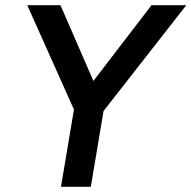

<svg xmlns="http://www.w3.org/2000/svg" viewBox="-20 -720 738 740"><path d="M265 -298 85 -700H213L340 -408L564 -700H698L379 -292L330 0H215Z"/></svg>

Font: Oak Sans Semibold
Style: Italic
Weight: 600
Italic angle: -9.49998°
Foundry: Erik Kennedy, Walven
Version: Version 1.000